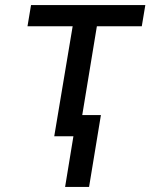

<svg xmlns="http://www.w3.org/2000/svg" viewBox="-20 -540 640 761"><path d="M238 201 271 0H195L268 -436H89L103 -520H556L542 -436H364L306 -84H380L333 201Z"/></svg>

Font: Iosevka SS04 Md Ex Obl
Style: Regular
Weight: 500
Width: 7
Italic angle: -9°
Monospace: yes
Designer: Belleve Invis
Foundry: Belleve Invis
Version: Version 19.0.0; ttfautohint (v1.8.4)